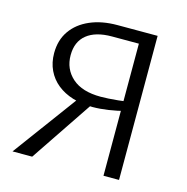

<svg xmlns="http://www.w3.org/2000/svg" viewBox="-99 -752 825 847"><g transform="rotate(15 313.5 -329.0)"><path d="M447.2 0V-603.3H324.4Q250 -603.3 209.7 -570.8Q169.5 -538.4 169.5 -476.5Q169.5 -413.5 214.4 -373.5Q259.4 -333.5 344.5 -333.5Q359.7 -333.5 380.3 -334.7Q400.8 -336 423.8 -338.2Q446.8 -340.5 468 -343.5V-301.3Q431.6 -291.9 393.4 -286.1Q355.1 -280.4 322.1 -280.4Q272.1 -280.4 230.9 -293.1Q189.6 -305.9 159.7 -330Q129.8 -354 113.3 -388.8Q96.8 -423.6 96.8 -466.7Q96.8 -526.2 126.6 -568.8Q156.4 -611.5 210 -634.7Q263.5 -658 334.7 -658H518.2V0ZM121.6 0H31.8L269.6 -322.5L324.4 -301.5Z"/></g></svg>

Font: Ysabeau
Style: Bold
Weight: 700
Designer: Christian Thalmann (Catharsis Fonts)
Version: Version 2.000;gftools[0.9.27.dev2+g8671c4b]